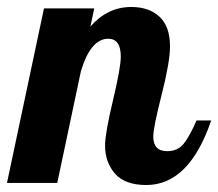

<svg xmlns="http://www.w3.org/2000/svg" viewBox="-41 -524 625 550"><path d="M-21 0 85 -500H229L218 -448Q267 -504 335 -504Q386 -504 416 -476Q446 -448 446 -391Q446 -347 422 -252.5Q398 -158 398 -133Q398 -91 438 -91Q468 -91 485 -112Q502 -133 522 -179H564Q501 6 378 6Q317 6 288.5 -26.5Q260 -59 260 -107Q260 -142 282.5 -236Q305 -330 305 -362Q305 -413 269 -413Q219 -413 191 -321L123 0Z"/></svg>

Font: Lobster Two
Style: Bold Italic
Weight: 700
Designer: Pablo Impallari
Foundry: Pablo Impallari. www.impallari.com
Version: Version 1.006